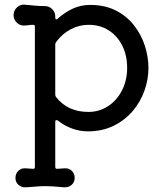

<svg xmlns="http://www.w3.org/2000/svg" viewBox="-20 -538 708 820"><path d="M365 -517Q428 -517 475 -493Q522 -469 553 -429Q584 -389 599 -341.5Q614 -294 614 -247Q614 -199 597 -151Q580 -103 547 -64Q514 -25 465.5 -1Q417 23 355 23Q321 23 288 11Q255 -1 227 -23Q225 -25 221 -25Q216 -25 216 -18V175Q216 184 225 183L254 181Q273 179 286 191Q299 203 299 222Q299 240 286 251.5Q273 263 254 262Q223 259 205.5 258Q188 257 173 257Q154 257 137.5 258.5Q121 260 91 262Q72 263 59 251.5Q46 240 46 222Q46 203 59 191Q72 179 91 181L120 183H122Q129 183 129 175V-424Q129 -432 122 -432Q111 -432 101.5 -430.5Q92 -429 81 -429Q64 -429 51 -442Q38 -455 38 -473Q38 -493 52.5 -506.5Q67 -520 86 -518Q106 -516 128.5 -514Q151 -512 172 -512Q190 -512 203 -499Q216 -486 216 -468V-463Q216 -457 219 -455.5Q222 -454 226 -458Q255 -484 289.5 -500.5Q324 -517 365 -517ZM357 -60Q404 -60 441.5 -84.5Q479 -109 501 -152Q523 -195 523 -248Q523 -302 502 -343.5Q481 -385 444 -408.5Q407 -432 358 -432Q318 -432 282 -413Q246 -394 220 -359Q216 -354 216 -348V-134Q216 -129 219 -124Q269 -60 357 -60Z"/></svg>

Font: Kiwi Maru Medium
Style: Regular
Weight: 500
Designer: Hiroki-Chan
Version: Version 1.100